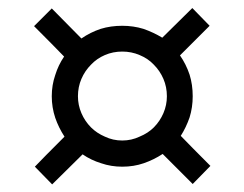

<svg xmlns="http://www.w3.org/2000/svg" viewBox="-20 -580 620 487"><path d="M177.7 -335.9Q177.7 -313.5 186.5 -293Q195.3 -272.5 210.9 -256.8Q225.6 -242.2 246.1 -233.4Q266.6 -223.6 290 -223.6Q313.5 -223.6 334 -233.4Q355.5 -242.2 370.1 -256.8Q385.7 -272.5 394.5 -293Q403.3 -313.5 403.3 -335.9Q403.3 -359.4 394.5 -379.9Q385.7 -400.4 370.1 -416Q355.5 -431.6 334 -440.4Q313.5 -449.2 290 -449.2Q266.6 -449.2 246.1 -440.4Q225.6 -431.6 210.9 -416Q195.3 -400.4 186.5 -379.9Q177.7 -359.4 177.7 -335.9ZM468.8 -113.3Q449.2 -132.8 392.6 -189.5Q370.1 -174.8 344.7 -166Q319.3 -157.2 290 -157.2Q261.7 -157.2 236.3 -166Q210.9 -173.8 189.5 -188.5Q164.1 -163.1 112.3 -112.3Q101.6 -123 68.4 -157.2Q86.9 -176.8 143.6 -233.4Q128.9 -255.9 120.1 -281.2Q111.3 -307.6 111.3 -335.9Q111.3 -364.3 120.1 -389.6Q127.9 -415 142.6 -436.5Q117.2 -462.9 66.4 -513.7Q77.1 -524.4 111.3 -558.6Q130.9 -539.1 186.5 -482.4Q209 -498 235.4 -506.8Q260.7 -514.6 290 -514.6Q318.4 -514.6 343.8 -506.8Q369.1 -498 391.6 -484.4Q417 -509.8 467.8 -559.6Q478.5 -548.8 511.7 -514.6Q493.2 -496.1 436.5 -439.5Q452.1 -417 460.9 -390.6Q468.8 -365.2 468.8 -335.9Q468.8 -307.6 460.9 -282.2Q452.1 -256.8 438.5 -235.4Q462.9 -210 513.7 -159.2Q502.9 -148.4 468.8 -113.3Z"/></svg>

Font: Lato
Style: Regular
Weight: 400
Designer: Lukasz Dziedzic with Adam Twardoch and Botio Nikoltchev
Version: Version 2.015; 2015-08-06; http://www.latofonts.com/